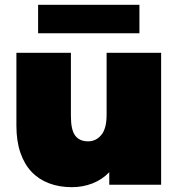

<svg xmlns="http://www.w3.org/2000/svg" viewBox="-20 -766 738 796"><path d="M648 -547V0H433V-52Q403 -21 363 -5.5Q323 10 278 10Q226 10 183.5 -6Q141 -22 111 -53.5Q81 -85 64.5 -133Q48 -181 48 -245V-547H274V-284Q274 -227 292 -203.5Q310 -180 345 -180Q378 -180 400 -206.5Q422 -233 422 -290V-547ZM138 -746H558V-628H138Z"/></svg>

Font: CMG Sans Black
Style: Regular
Weight: 900
Designer: Julieta Ulanovsky
Foundry: Julieta Ulanovsky
Version: Version 7.200